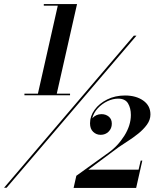

<svg xmlns="http://www.w3.org/2000/svg" viewBox="-37 -826 762 947"><path d="M83.5 -364H150L248 -798H179V-806H343L243 -364H308.5V-356H83.5ZM623 -650H636L-4.5 100H-17ZM634.5 101H326L339.5 41L496 -71.5Q543.5 -104.5 576 -156Q608.5 -207.5 608.5 -259Q608.5 -292.5 594.5 -316Q580.5 -339.5 545.5 -339.5Q519.5 -339.5 492.8 -326.8Q466 -314 445.5 -292Q425 -270 418 -242.5Q436.5 -263 463.5 -263Q484.5 -263 499.5 -250.8Q514.5 -238.5 514.5 -216Q514.5 -192.5 498.8 -176.8Q483 -161 459.5 -161Q438 -161 422.5 -175.8Q407 -190.5 407 -218Q407 -253.5 429.8 -284.8Q452.5 -316 491.8 -335.5Q531 -355 579.5 -355Q634 -355 669.5 -330Q705 -305 705 -261.5Q705 -235 687.8 -211.2Q670.5 -187.5 645 -167Q619.5 -146.5 593.2 -129.8Q567 -113 549.5 -101L398.5 11H646.5L657 -34H665Z"/></svg>

Font: Bodoni* 16pt
Style: Bold Italic
Weight: 700
Italic angle: -13°
Version: Version 2.3